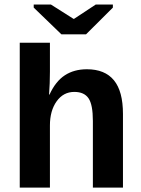

<svg xmlns="http://www.w3.org/2000/svg" viewBox="-20 -853 640 873"><path d="M205.1 -422.9Q232.9 -483.4 274.9 -510.7Q316.9 -538.1 375 -538.1Q457 -538.1 498 -488Q539.1 -438 539.1 -335V0H402.3V-303.2Q402.3 -377 382.6 -406Q362.8 -435.1 317.9 -435.1Q268.1 -435.1 237.5 -392.3Q207 -349.6 207 -282.7V0H69.8V-658.7H207V-526.9Q207 -473.6 203.1 -422.9ZM371.1 -696.8H259.3L133.3 -818.4V-832.5H211.4L314.5 -767.1H316.4L415.5 -832.5H493.2V-818.4Z"/></svg>

Font: Cousine
Style: Bold
Weight: 700
Monospace: yes
Designer: Steve Matteson
Foundry: Ascender Corporation
Version: Version 1.20